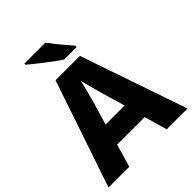

<svg xmlns="http://www.w3.org/2000/svg" viewBox="-254 -1073 1215 1215"><g transform="rotate(-45 353.5 -465.5)"><path d="M521 0 477 -153H230L186 0H0L243 -717H461L707 0ZM397 -438Q392 -456 383.5 -486.5Q375 -517 366.5 -549Q358 -581 353 -603Q349 -581 340.5 -548.5Q332 -516 324 -485.5Q316 -455 311 -438L269 -295H439ZM365 -931Q381 -909 403 -881.5Q425 -854 447.5 -828.5Q470 -803 486 -784V-771H374Q354 -784 327.5 -803.5Q301 -823 272.5 -845Q244 -867 219 -887Q194 -907 178 -921V-931Z"/></g></svg>

Font: Noto Sans Myanmar ExtraBold
Style: Regular
Weight: 800
Designer: Monotype Design Team
Foundry: Monotype Imaging Inc.
Version: Version 2.107; ttfautohint (v1.8.4.7-5d5b)